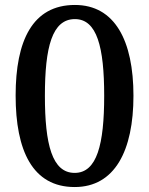

<svg xmlns="http://www.w3.org/2000/svg" viewBox="-20 -744 601 774"><path d="M281 10C443 10 518 -137 518 -358C518 -580 443 -724 282 -724C111 -724 43 -580 43 -359C43 -137 111 10 281 10ZM281 -47C190 -47 161 -162 161 -358C161 -554 190 -667 282 -667C371 -667 400 -554 400 -358C400 -162 371 -47 281 -47Z"/></svg>

Font: Noto Serif Devanagari Medium
Style: Regular
Weight: 500
Designer: Universal Thirst, Indian Type Foundry and the Monotype Design Team
Foundry: Monotype Imaging Inc.
Version: Version 2.004